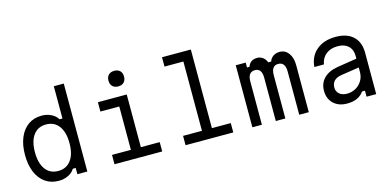

<svg xmlns="http://www.w3.org/2000/svg" viewBox="-77 -1311 3653 1788"><g transform="rotate(-15 1750.0 -416.5)"><path d="M311 15Q237 15 182.5 -23Q128 -61 98 -131.5Q68 -202 68 -299Q68 -396 98 -466.5Q128 -537 182.5 -575Q237 -613 311 -613Q362 -613 403 -592.5Q444 -572 465 -537H493V-848H589V0H493V-60H465Q444 -25 403 -5Q362 15 311 15ZM330 -75Q409 -75 453 -134Q497 -193 497 -299Q497 -405 453 -464Q409 -523 330 -523Q251 -523 207.5 -464Q164 -405 164 -299Q164 -193 207.5 -134Q251 -75 330 -75Z M851 -598H1129V-90H1311V0H851V-90H1033V-508H851ZM1073 -691Q1038 -691 1018 -711Q998 -731 998 -766Q998 -802 1018 -821.5Q1038 -841 1073 -841Q1108 -841 1128 -821.5Q1148 -802 1148 -766Q1148 -731 1128 -711Q1108 -691 1073 -691Z M1536 -848H1814V-90H1996V0H1536V-90H1718V-758H1536Z M2180 -598H2276V-551H2300Q2321 -613 2390 -613Q2420 -613 2443.5 -595.5Q2467 -578 2480 -546H2507Q2518 -577 2544 -595Q2570 -613 2606 -613Q2659 -613 2691.5 -569.5Q2724 -526 2724 -452V0H2632V-417Q2632 -508 2564 -508Q2498 -508 2498 -417V0H2406V-417Q2406 -508 2340 -508Q2272 -508 2272 -417V0H2180Z M3253 -58Q3203 15 3092 15Q3010 15 2961 -31.5Q2912 -78 2912 -155Q2912 -228 2959 -275.5Q3006 -323 3092 -337L3281 -367V-392Q3281 -454 3244 -489Q3207 -524 3143 -524Q3074 -524 3030 -489.5Q2986 -455 2975 -393H2883Q2891 -495 2961.5 -554Q3032 -613 3146 -613Q3255 -613 3314.5 -557Q3374 -501 3374 -399V0H3281V-58ZM3013 -159Q3013 -121 3040.5 -97.5Q3068 -74 3114 -74Q3160 -74 3198 -95.5Q3236 -117 3258.5 -154.5Q3281 -192 3281 -238V-282L3105 -255Q3013 -239 3013 -159Z"/></g></svg>

Font: Martian Mono Light
Style: Regular
Weight: 300
Monospace: yes
Designer: Roman Shamin
Foundry: Evil Martians
Version: Version 1.000; ttfautohint (v1.8.4.7-5d5b)